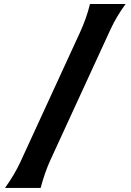

<svg xmlns="http://www.w3.org/2000/svg" viewBox="-20 -845 648 953"><path d="M4.9 87.9Q52.7 20.5 80.1 -38.6L377.9 -686Q408.7 -752.9 426.8 -825.2H603.5Q558.1 -763.2 528.3 -698.7L230.5 -51.3Q202.6 9.3 181.6 87.9Z"/></svg>

Font: Classica
Style: Bold
Weight: 700
Designer: Wojciech Kalinowski "wmk69" (wmk69@o2.pl)
Foundry: Wojciech Kalinowski "wmk69" (wmk69@o2.pl)
Version: Version 2.1.1; 2021-05-14